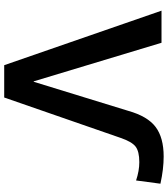

<svg xmlns="http://www.w3.org/2000/svg" viewBox="36 -816 780 891"><g transform="rotate(90 425.5 -370.0)"><path d="M732 -627Q682 -627 659.5 -609.5Q637 -592 619 -539L432 0H282L29 -730H178L357 -137H359L494 -576Q519 -665 568.5 -702.5Q618 -740 706 -740Q764 -740 832 -725L817 -612Q772 -627 732 -627Z"/></g></svg>

Font: Mplus 1p Bold
Style: Bold
Weight: 700
Version: Version 1.061